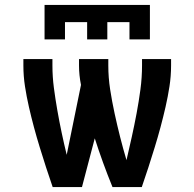

<svg xmlns="http://www.w3.org/2000/svg" viewBox="-20 -760 790 780"><path d="M194 0Q180 -40 167 -80.5Q154 -121 141.5 -161.5Q129 -202 118 -243Q107 -284 97.5 -325.5Q88 -367 81.5 -409Q75 -451 75 -494V-520H193V-494Q193 -448 199 -402.5Q205 -357 213 -311.5Q221 -266 230.5 -221Q240 -176 251 -131L309 -415Q305 -435 303 -454.5Q301 -474 301 -494V-520H420V-494Q420 -445 427.5 -396.5Q435 -348 445.5 -299.5Q456 -251 468 -203.5Q480 -156 494 -109V-110Q505 -157 515.5 -204.5Q526 -252 535 -300Q544 -348 550.5 -396.5Q557 -445 557 -494V-520H675V-494Q675 -451 668.5 -409Q662 -367 652.5 -325.5Q643 -284 632 -243Q621 -202 608.5 -161.5Q596 -121 583 -80.5Q570 -40 556 0H437Q417 -49 399 -98.5Q381 -148 365 -198L313 0ZM161 -600V-740H589V-600H506V-670H416V-600H334V-670H244V-600Z"/></svg>

Font: Iosevka Book
Style: Bold
Weight: 700
Designer: Belleve Invis
Foundry: Belleve Invis
Version: Version 28.0.7; ttfautohint (v1.8.3)